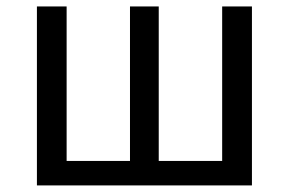

<svg xmlns="http://www.w3.org/2000/svg" viewBox="-20 -563 877 583"><path d="M92.1 0V-543.4H182.3V-74.3H374.7V-543.4H462V-74.3H654.6V-543.4H745V0Z"/></svg>

Font: Noto Sans TC
Style: Regular
Weight: 100
Designer: Ryoko NISHIZUKA 西塚涼子 (kana, bopomofo & ideographs); Paul D. Hunt (Latin, Greek & Cyrillic); Sandoll Communications 산돌커뮤니
Foundry: Adobe
Version: Version 2.004;hotconv 1.0.118;makeotfexe 2.5.65603